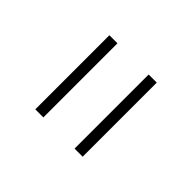

<svg xmlns="http://www.w3.org/2000/svg" viewBox="-18 -624 680 680"><g transform="rotate(-45 322.0 -284.5)"><path d="M136.2 -165.5V-206.1H507.3V-165.5ZM136.2 -362.3V-402.8H507.3V-362.3Z"/></g></svg>

Font: Inter Extra Light
Style: Regular
Weight: 200
Designer: Rasmus Andersson
Foundry: rsms
Version: Version 4.000;git-3c8e0fc